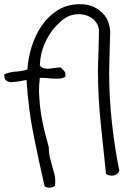

<svg xmlns="http://www.w3.org/2000/svg" viewBox="-20 -755 625 901"><path d="M540 46.9Q537.1 54.7 529.8 60.5Q522.5 66.4 513.7 68.4Q507.8 69.3 502.9 69.3Q499 69.3 495.1 68.4Q485.4 67.4 477.5 60.5Q463.9 -64.5 452.1 -181.6Q440.4 -298.8 439.5 -418.9Q439.5 -434.6 440.4 -462.4Q441.4 -490.2 442.4 -519.5Q443.4 -548.8 443.8 -573.7Q444.3 -598.6 444.3 -607.4Q444.3 -631.8 431.2 -649.9Q418 -668 397.9 -677.7Q377.9 -687.5 353.5 -688.5H348.6Q326.2 -688.5 303.7 -679.7Q285.2 -671.9 269.5 -658.2Q253.9 -644.5 238.3 -627.9Q210 -596.7 189.5 -550.3Q168.9 -503.9 167 -448.2Q174.8 -437.5 186.5 -434.6Q194.3 -432.6 204.1 -432.6H210Q222.7 -433.6 236.3 -436Q250 -438.5 264.6 -438.5Q273.4 -430.7 281.2 -421.9Q287.1 -415 287.1 -402.3V-395.5Q276.4 -387.7 262.7 -386.7Q253.9 -385.7 245.1 -385.7H232.4Q216.8 -386.7 200.2 -388.7Q188.5 -389.6 177.7 -389.6H167Q163.1 -358.4 163.1 -328.1Q163.1 -315.4 164.1 -303.7Q166 -261.7 172.4 -221.2Q178.7 -180.7 188.5 -141.6Q198.2 -102.5 209 -63.5Q209 -37.1 214.4 -15.1Q219.7 6.8 226.1 28.3Q232.4 49.8 237.3 70.3Q239.3 83 239.3 97.7Q239.3 106.4 238.3 116.2Q225.6 126 211.9 126Q201.2 126 189.5 120.1Q162.1 1 137.7 -120.6Q113.3 -242.2 104.5 -379.9Q92.8 -377.9 73.7 -374Q54.7 -370.1 38.1 -370.1Q36.1 -369.1 35.2 -369.1Q19.5 -369.1 9.8 -377Q0 -382.8 0 -400.4V-406.2Q24.4 -417 53.7 -418.9Q83 -420.9 108.4 -428.7Q112.3 -484.4 129.4 -538.1Q146.5 -591.8 176.3 -635.3Q206.1 -678.7 249 -706.1Q292 -733.4 349.6 -735.4H357.4Q428.7 -735.4 472.7 -680.7Q484.4 -665 490.2 -645Q496.1 -625 497.1 -606.4Q497.1 -597.7 496.1 -572.3Q495.1 -546.9 494.6 -517.1Q494.1 -487.3 493.2 -459.5Q492.2 -431.6 492.2 -418.9Q492.2 -297.9 504.9 -181.6Q517.6 -65.4 540 46.9Z"/></svg>

Font: Crafty Girls
Style: Regular
Weight: 400
Designer: Crystal Kluge
Foundry: Font Diner, Inc DBA Tart Workshop
Version: Version 1.000